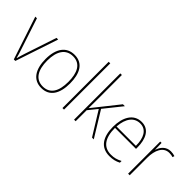

<svg xmlns="http://www.w3.org/2000/svg" viewBox="37 -1490 2231 2231"><g transform="rotate(45 1152.5 -375.0)"><path d="M177 0H202L378 -528H351L223 -143C209 -102 201 -72 191 -36H188C179 -72 170 -102 156 -143L29 -528H2Z M837 -264C837 -423 781 -538 639 -538C507 -538 434 -436 434 -265C434 -97 502 10 636 10C773 10 837 -97 837 -264ZM461 -265C461 -421 522 -513 639 -513C764 -513 810 -408 810 -264C810 -110 757 -15 636 -15C517 -15 461 -112 461 -265Z M1002 0V-760H976V0Z M1193 -376V-760H1167V0H1193V-181L1282 -291L1462 0H1491L1300 -311L1474 -528H1442L1240 -274C1222 -252 1211 -239 1192 -214C1193 -271 1193 -318 1193 -376Z M1743 -538C1609 -538 1545 -416 1545 -261C1545 -100 1609 10 1756 10C1812 10 1855 -1 1897 -23V-51C1845 -24 1809 -15 1756 -15C1634 -15 1570 -105 1571 -269H1916V-295C1916 -427 1867 -538 1743 -538ZM1743 -513C1845 -513 1891 -420 1890 -293H1572C1582 -438 1647 -513 1743 -513Z M2223 -536C2145 -536 2100 -478 2082 -420H2080L2077 -528H2055V0H2081V-290C2081 -410 2126 -510 2223 -510C2247 -510 2266 -507 2284 -501L2291 -525C2271 -532 2248 -536 2223 -536Z"/></g></svg>

Font: Noto Sans Arabic SemCond Thin
Style: Regular
Weight: 100
Width: 4
Designer: Monotype Design Team, Nadine Chahine, Nizar Qandah and Khaled Hosny
Foundry: Monotype Imaging Inc.
Version: Version 2.012